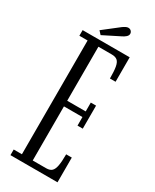

<svg xmlns="http://www.w3.org/2000/svg" viewBox="-210 -876 751 931"><g transform="rotate(30 165.0 -410.5)"><path d="M27.5 0V-31.5H73.5V-668.5H27.5V-700H291V-563H259.5Q259.5 -603.5 255.5 -626.5Q251.5 -649.5 240.8 -659Q230 -668.5 209 -668.5H134V-366H237.5V-415.5H267V-286.5H237.5V-334.5H134V-31.5H209Q230 -31.5 240.5 -41.5Q251 -51.5 255.2 -74.8Q259.5 -98 259.5 -138.5H291V0ZM115 -722.5 98.5 -740.5 184.5 -807.5Q192 -813 199.8 -817Q207.5 -821 214.5 -821Q221 -821 226 -818Q231 -815 234 -809.5Q236.5 -805 236.5 -799.5Q236.5 -790 227.5 -782Q218.5 -774 206.5 -768.5Z"/></g></svg>

Font: Imbue Light
Style: Regular
Weight: 300
Designer: Tyler Finck
Foundry: Etcetera Type Company
Version: Version 1.102